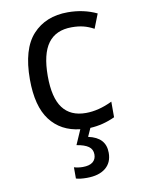

<svg xmlns="http://www.w3.org/2000/svg" viewBox="-88 -608 675 908"><g transform="rotate(-10 250.0 -153.5)"><path d="M304 -63Q365 -63 431 -95V-20Q373 7 312 10L294 50Q336 59 356.5 81.5Q377 104 377 141Q377 188 345 214Q313 240 255 240Q222 240 203 234V180Q223 186 245 186Q277 186 293 173Q309 160 309 137Q309 112 290 98.5Q271 85 233 79L264 8Q172 -2 121 -69Q70 -136 70 -265Q70 -411 132.5 -479Q195 -547 301 -547Q377 -547 440 -517L413 -448Q387 -462 362.5 -468Q338 -474 307 -474Q231 -474 193.5 -423Q156 -372 156 -266Q156 -162 193 -112.5Q230 -63 304 -63Z"/></g></svg>

Font: Noto Sans Mono UI Cond
Style: Regular
Weight: 400
Width: 3
Monospace: yes
Designer: Monotype Design team
Foundry: Monotype Imaging Inc.
Version: Version 1.000